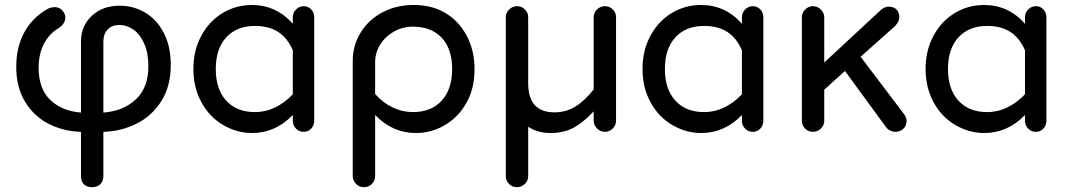

<svg xmlns="http://www.w3.org/2000/svg" viewBox="-20 -529 4346 779"><path d="M308.6 185.5V5.9Q237.3 3.9 177.7 -26.4Q118.2 -56.6 82 -115.7Q45.9 -174.8 45.9 -257.8Q45.9 -335.9 77.1 -395Q108.4 -454.1 167 -489.3Q183.6 -500 201.2 -500Q225.6 -500 238.3 -479.5Q245.1 -469.7 245.1 -458Q245.1 -445.3 237.3 -433.6Q229.5 -421.9 216.8 -414.1Q178.7 -391.6 157.7 -350.1Q136.7 -308.6 136.7 -253.9Q136.7 -168.9 184.1 -123.5Q231.4 -78.1 308.6 -72.3V-360.4Q308.6 -423.8 352.5 -464.8Q396.5 -505.9 465.8 -505.9Q520.5 -505.9 567.9 -478.5Q615.2 -451.2 644 -396.5Q672.9 -341.8 672.9 -264.6Q672.9 -179.7 634.8 -119.1Q596.7 -58.6 534.2 -27.3Q471.7 3.9 399.4 5.9V185.5Q399.4 207 386.7 218.8Q374 230.5 353.5 230.5Q333 230.5 320.8 219.2Q308.6 208 308.6 185.5ZM582 -259.8Q582 -314.5 564.9 -352.5Q547.9 -390.6 521 -409.2Q494.1 -427.7 463.9 -427.7Q434.6 -427.7 417 -409.7Q399.4 -391.6 399.4 -360.4V-72.3Q479.5 -78.1 530.8 -125.5Q582 -172.9 582 -259.8Z M887.7 -20.5Q831.1 -52.7 797.9 -112.8Q764.6 -172.9 764.6 -249Q764.6 -327.1 798.8 -387.7Q831.1 -445.3 884.8 -477.1Q938.5 -508.8 1002 -508.8Q1100.6 -508.8 1168 -432.6V-459Q1168 -477.5 1181.2 -490.7Q1194.3 -503.9 1212.9 -503.9Q1230.5 -503.9 1242.7 -490.7Q1254.9 -477.5 1254.9 -459V-39.1Q1254.9 -20.5 1242.7 -7.3Q1230.5 5.9 1211.9 5.9Q1193.4 5.9 1180.7 -7.3Q1168 -20.5 1168 -39.1V-62.5Q1097.7 10.7 1002 10.7Q942.4 10.7 887.7 -20.5ZM1014.6 -74.2Q1057.6 -74.2 1096.7 -93.3Q1135.7 -112.3 1168 -146.5V-325.2Q1145.5 -376 1107.9 -399.9Q1070.3 -423.8 1014.6 -423.8Q940.4 -423.8 897.9 -377.4Q855.5 -331.1 855.5 -249Q855.5 -167 897.9 -120.6Q940.4 -74.2 1014.6 -74.2Z M1411.1 184.6V-280.3Q1411.1 -345.7 1443.8 -397.9Q1476.6 -450.2 1532.7 -479.5Q1588.9 -508.8 1657.2 -508.8Q1730.5 -508.8 1783.2 -478.5Q1839.8 -446.3 1872.6 -385.7Q1905.3 -325.2 1905.3 -249Q1905.3 -168 1872.1 -111.3Q1839.8 -53.7 1785.2 -21.5Q1730.5 10.7 1668 10.7Q1572.3 10.7 1502 -62.5V184.6Q1502 204.1 1488.8 217.3Q1475.6 230.5 1456.1 230.5Q1437.5 230.5 1424.3 216.8Q1411.1 203.1 1411.1 184.6ZM1655.3 -74.2Q1729.5 -74.2 1772 -120.6Q1814.5 -167 1814.5 -249Q1814.5 -331.1 1772 -376Q1729.5 -420.9 1655.3 -420.9Q1614.3 -420.9 1579.1 -401.4Q1543.9 -381.8 1522.9 -348.6Q1502 -315.4 1502 -275.4V-147.5Q1534.2 -111.3 1573.7 -92.8Q1613.3 -74.2 1655.3 -74.2Z M2032.2 185.5V-459Q2032.2 -477.5 2045.9 -490.7Q2059.6 -503.9 2078.1 -503.9Q2096.7 -503.9 2109.9 -490.7Q2123 -477.5 2123 -459V-191.4Q2123 -73.2 2229.5 -73.2Q2275.4 -73.2 2313 -95.7Q2350.6 -118.2 2388.7 -166V-459Q2388.7 -477.5 2402.3 -490.7Q2416 -503.9 2434.6 -503.9Q2453.1 -503.9 2466.3 -490.7Q2479.5 -477.5 2479.5 -459V-40Q2479.5 -21.5 2466.3 -7.8Q2453.1 5.9 2434.6 5.9Q2416 5.9 2402.3 -7.8Q2388.7 -21.5 2388.7 -40V-77.1Q2345.7 -31.2 2306.2 -10.3Q2266.6 10.7 2212.9 10.7Q2162.1 10.7 2123 -14.6V185.5Q2123 204.1 2109.4 217.3Q2095.7 230.5 2077.1 230.5Q2058.6 230.5 2045.4 217.3Q2032.2 204.1 2032.2 185.5Z M2710 -20.5Q2653.3 -52.7 2620.1 -112.8Q2586.9 -172.9 2586.9 -249Q2586.9 -327.1 2621.1 -387.7Q2653.3 -445.3 2707 -477.1Q2760.7 -508.8 2824.2 -508.8Q2922.9 -508.8 2990.2 -432.6V-459Q2990.2 -477.5 3003.4 -490.7Q3016.6 -503.9 3035.2 -503.9Q3052.7 -503.9 3064.9 -490.7Q3077.1 -477.5 3077.1 -459V-39.1Q3077.1 -20.5 3064.9 -7.3Q3052.7 5.9 3034.2 5.9Q3015.6 5.9 3002.9 -7.3Q2990.2 -20.5 2990.2 -39.1V-62.5Q2919.9 10.7 2824.2 10.7Q2764.6 10.7 2710 -20.5ZM2836.9 -74.2Q2879.9 -74.2 2918.9 -93.3Q2958 -112.3 2990.2 -146.5V-325.2Q2967.8 -376 2930.2 -399.9Q2892.6 -423.8 2836.9 -423.8Q2762.7 -423.8 2720.2 -377.4Q2677.7 -331.1 2677.7 -249Q2677.7 -167 2720.2 -120.6Q2762.7 -74.2 2836.9 -74.2Z M3233.4 -39.1V-458Q3233.4 -476.6 3246.6 -490.2Q3259.8 -503.9 3278.3 -503.9Q3296.9 -503.9 3310.5 -490.2Q3324.2 -476.6 3324.2 -458V-275.4L3554.7 -489.3Q3570.3 -502 3585 -502Q3606.4 -502 3617.7 -490.2Q3628.9 -478.5 3628.9 -458Q3628.9 -443.4 3612.3 -423.8L3471.7 -298.8L3648.4 -65.4Q3658.2 -51.8 3658.2 -38.1Q3658.2 -18.6 3645 -6.3Q3631.8 5.9 3612.3 5.9Q3602.5 5.9 3592.3 1Q3582 -3.9 3575.2 -12.7L3408.2 -241.2L3324.2 -165V-39.1Q3324.2 -20.5 3310.5 -7.3Q3296.9 5.9 3278.3 5.9Q3259.8 5.9 3246.6 -7.3Q3233.4 -20.5 3233.4 -39.1Z M3858.4 -20.5Q3801.8 -52.7 3768.6 -112.8Q3735.4 -172.9 3735.4 -249Q3735.4 -327.1 3769.5 -387.7Q3801.8 -445.3 3855.5 -477.1Q3909.2 -508.8 3972.7 -508.8Q4071.3 -508.8 4138.7 -432.6V-459Q4138.7 -477.5 4151.9 -490.7Q4165 -503.9 4183.6 -503.9Q4201.2 -503.9 4213.4 -490.7Q4225.6 -477.5 4225.6 -459V-39.1Q4225.6 -20.5 4213.4 -7.3Q4201.2 5.9 4182.6 5.9Q4164.1 5.9 4151.4 -7.3Q4138.7 -20.5 4138.7 -39.1V-62.5Q4068.4 10.7 3972.7 10.7Q3913.1 10.7 3858.4 -20.5ZM3985.4 -74.2Q4028.3 -74.2 4067.4 -93.3Q4106.4 -112.3 4138.7 -146.5V-325.2Q4116.2 -376 4078.6 -399.9Q4041 -423.8 3985.4 -423.8Q3911.1 -423.8 3868.7 -377.4Q3826.2 -331.1 3826.2 -249Q3826.2 -167 3868.7 -120.6Q3911.1 -74.2 3985.4 -74.2Z"/></svg>

Font: jf-openhuninn-2.0
Style: Regular
Weight: 400
Designer: [Kosugi Maru]
Designed by MOTOYA      

[Varela Round]
Joe Prince (Latin component); Avraham Cornfeld (Hebrew component)
Foundry: justfont CO.,LTD.
Version: 2.0